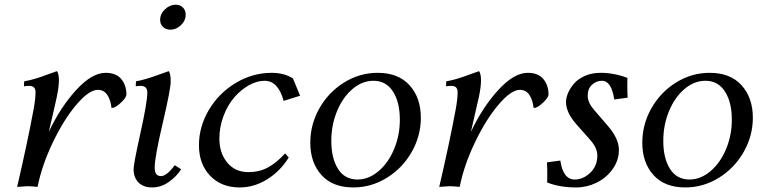

<svg xmlns="http://www.w3.org/2000/svg" viewBox="-20 -804 3284 826"><path d="M225.1 -498Q233.4 -486.3 233.4 -459Q233.4 -429.7 224.6 -388.2Q216.3 -349.1 189.9 -236.8Q240.7 -343.8 308.1 -417.2Q375.5 -490.7 434.6 -490.7Q480 -490.7 502 -463.6Q523.9 -436.5 523.9 -397.5Q523.9 -385.7 503.7 -365.7Q483.4 -345.7 467.8 -340.3H459.5Q456.1 -373.5 441.7 -395.5Q427.2 -417.5 400.9 -417.5Q363.3 -417.5 309.6 -354.7Q255.9 -292 208.3 -193.4Q160.6 -94.7 141.6 0Q115.7 -2.9 98.1 -2.9L53.7 0Q98.1 -190.9 125 -335.9Q132.8 -378.9 132.8 -407.7Q132.8 -434.6 106 -434.6Q91.8 -434.6 83 -432.6L84 -454.1Q108.4 -458.5 130.6 -465.1Q152.8 -471.7 182.9 -482.9Q212.9 -494.1 225.1 -498Z M706.1 -498Q714.4 -486.8 714.4 -454.1Q714.4 -420.4 679.9 -273.7Q645.5 -127 645.5 -84Q645.5 -64.5 652.1 -55.4Q658.7 -46.4 672.9 -46.4Q696.8 -46.4 731.9 -93.3L759.3 -75.7Q739.7 -44.9 706.3 -21.2Q672.9 2.4 634.8 2.4Q596.7 2.4 575.7 -19Q554.7 -40.5 554.7 -75.7Q554.7 -98.6 584.2 -231.9Q613.8 -365.2 613.8 -406.2Q613.8 -434.6 584.5 -434.6Q571.8 -434.6 564 -432.6L564.9 -454.1Q586.4 -458 608.9 -464.6Q631.3 -471.2 663.6 -482.9Q695.8 -494.6 706.1 -498ZM735.8 -783.7Q754.9 -783.7 766.8 -771.7Q778.8 -759.8 778.8 -741.2Q778.8 -715.3 758.5 -695.8Q738.3 -676.3 712.9 -676.3Q693.4 -676.3 681.2 -688.2Q668.9 -700.2 668.9 -718.8Q668.9 -744.1 689.7 -763.9Q710.4 -783.7 735.8 -783.7Z M1240.2 -466.8 1271 -392.1 1200.2 -370.1Q1176.8 -456.5 1118.2 -456.5Q1085.4 -456.5 1051 -437.3Q1016.6 -418 988.3 -385.5Q960 -353 941.9 -305.9Q923.8 -258.8 923.8 -207.5Q923.8 -146 957.5 -104.7Q991.2 -63.5 1048.8 -63.5Q1094.7 -63.5 1131.6 -83Q1168.5 -102.5 1206.5 -144L1222.2 -126.5Q1186.5 -68.4 1130.1 -33Q1073.7 2.4 1010.7 2.4Q932.1 2.4 884 -47.9Q835.9 -98.1 835.9 -179.2Q835.9 -259.3 878.7 -331.3Q921.4 -403.3 993.9 -447Q1066.4 -490.7 1148.9 -490.7Q1202.1 -490.7 1240.2 -466.8Z M1605 -490.7Q1693.8 -490.7 1742.2 -437Q1790.5 -383.3 1790.5 -297.4Q1790.5 -219.2 1751 -149.9Q1711.4 -80.6 1644.3 -39.1Q1577.1 2.4 1500 2.4Q1411.1 2.4 1363 -51Q1314.9 -104.5 1314.9 -189.9Q1314.9 -268.6 1354 -337.9Q1393.1 -407.2 1460.2 -449Q1527.3 -490.7 1605 -490.7ZM1586.4 -456.5Q1538.1 -456.5 1496.1 -420.7Q1454.1 -384.8 1429.7 -325.2Q1405.3 -265.6 1405.3 -198.2Q1405.3 -123.5 1434.1 -77.6Q1462.9 -31.7 1518.1 -31.7Q1565.9 -31.7 1608.2 -67.4Q1650.4 -103 1675.3 -162.4Q1700.2 -221.7 1700.2 -289.1Q1700.2 -363.8 1670.7 -410.2Q1641.1 -456.5 1586.4 -456.5Z M2041 -498Q2049.3 -486.3 2049.3 -459Q2049.3 -429.7 2040.5 -388.2Q2032.2 -349.1 2005.9 -236.8Q2056.6 -343.8 2124 -417.2Q2191.4 -490.7 2250.5 -490.7Q2295.9 -490.7 2317.9 -463.6Q2339.8 -436.5 2339.8 -397.5Q2339.8 -385.7 2319.6 -365.7Q2299.3 -345.7 2283.7 -340.3H2275.4Q2272 -373.5 2257.6 -395.5Q2243.2 -417.5 2216.8 -417.5Q2179.2 -417.5 2125.5 -354.7Q2071.8 -292 2024.2 -193.4Q1976.6 -94.7 1957.5 0Q1931.6 -2.9 1914.1 -2.9L1869.6 0Q1914.1 -190.9 1940.9 -335.9Q1948.7 -378.9 1948.7 -407.7Q1948.7 -434.6 1921.9 -434.6Q1907.7 -434.6 1898.9 -432.6L1899.9 -454.1Q1924.3 -458.5 1946.5 -465.1Q1968.8 -471.7 1998.8 -482.9Q2028.8 -494.1 2041 -498Z M2452.6 -31.7Q2488.8 -31.7 2519.3 -60.8Q2549.8 -89.8 2549.8 -135.3Q2549.8 -167.5 2519.5 -201.7L2459.5 -269.5Q2415 -319.8 2415 -365.7Q2415 -382.8 2423.6 -403.3Q2432.1 -423.8 2449 -443.8Q2465.8 -463.9 2495.8 -477.3Q2525.9 -490.7 2563.5 -490.7Q2622.1 -490.7 2679.2 -468.8Q2678.7 -458 2678.7 -435.1Q2678.7 -411.1 2680.2 -383.8L2622.6 -376Q2610.4 -456.5 2569.8 -456.5Q2544.9 -456.5 2526.6 -439.2Q2508.3 -421.9 2508.3 -392.6Q2508.3 -362.8 2535.6 -331.5L2595.7 -261.7Q2642.6 -207 2642.6 -159.2Q2642.6 -113.8 2615.2 -75.9Q2587.9 -38.1 2545.9 -17.8Q2503.9 2.4 2458.5 2.4Q2387.7 2.4 2334 -19Q2334 -24.9 2334.2 -37.4Q2334.5 -49.8 2334.5 -56.2Q2334.5 -79.6 2333 -105.5L2390.6 -113.3Q2402.3 -31.7 2452.6 -31.7Z M3033.2 -490.7Q3122.1 -490.7 3170.4 -437Q3218.8 -383.3 3218.8 -297.4Q3218.8 -219.2 3179.2 -149.9Q3139.6 -80.6 3072.5 -39.1Q3005.4 2.4 2928.2 2.4Q2839.4 2.4 2791.3 -51Q2743.2 -104.5 2743.2 -189.9Q2743.2 -268.6 2782.2 -337.9Q2821.3 -407.2 2888.4 -449Q2955.6 -490.7 3033.2 -490.7ZM3014.6 -456.5Q2966.3 -456.5 2924.3 -420.7Q2882.3 -384.8 2857.9 -325.2Q2833.5 -265.6 2833.5 -198.2Q2833.5 -123.5 2862.3 -77.6Q2891.1 -31.7 2946.3 -31.7Q2994.1 -31.7 3036.4 -67.4Q3078.6 -103 3103.5 -162.4Q3128.4 -221.7 3128.4 -289.1Q3128.4 -363.8 3098.9 -410.2Q3069.3 -456.5 3014.6 -456.5Z"/></svg>

Font: Flanker
Style: Italic
Weight: 400
Italic angle: -12°
Designer: Flanker
Version: Version 2.027